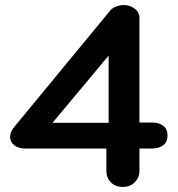

<svg xmlns="http://www.w3.org/2000/svg" viewBox="-20 -730 703 760"><path d="M401 -55V-142H81Q53 -142 36.5 -155Q20 -168 20 -188Q20 -208 36 -227L416 -688Q424 -698 439.5 -704Q455 -710 470 -710Q495 -710 513.5 -695.5Q532 -681 532 -658V-245H581Q610 -245 626.5 -232Q643 -219 643 -193Q643 -168 626 -155Q609 -142 581 -142H532V-55Q532 -27 513.5 -8.5Q495 10 466 10Q437 10 419 -8Q401 -26 401 -55ZM410 -244V-510L188 -244Z"/></svg>

Font: Kodchasan
Style: Bold
Weight: 700
Designer: Katatrad Aksorn Co.,Ltd.
Foundry: Cadson Demak Co.,Ltd.
Version: Version 1.000; ttfautohint (v1.6)